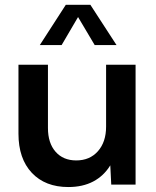

<svg xmlns="http://www.w3.org/2000/svg" viewBox="-20 -752 637 782"><path d="M532.2 0H433.1L429.2 -78.6Q402.8 -35.6 359.9 -12.9Q316.9 9.8 258.3 9.8Q164.1 9.8 109.6 -48.1Q55.2 -106 55.2 -207.5V-488.3H175.3V-230.5Q175.3 -169.4 206.3 -134Q237.3 -98.6 290.5 -98.6Q345.7 -98.6 378.9 -136.2Q412.1 -173.8 412.1 -236.3V-488.3H532.2ZM454.6 -568.4H365.7L297.9 -682.6L231 -568.4H142.1L248 -732.4H348.1Z"/></svg>

Font: Kumbh Sans SemiBold
Style: Regular
Weight: 600
Version: Version 1.005